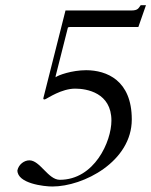

<svg xmlns="http://www.w3.org/2000/svg" viewBox="-20 -693 573 727"><path d="M45.9 -47.9C45.9 2 147 13.2 178.2 13.2C296.4 13.2 479 -81.5 479 -240.7C479 -389.6 383.3 -426.8 306.6 -427.2C252 -427.2 199.7 -408.2 190.4 -400.4C190.4 -401.9 190.4 -403.3 190.9 -405.8L236.8 -587.4C237.3 -590.8 244.1 -590.8 247.6 -590.8H503.9L532.7 -673.3H512.7C504.4 -662.1 502.9 -653.3 476.6 -653.3H228C144.5 -322.8 144 -321.8 144 -320.8C144 -317.9 145.5 -316.4 147.9 -316.4C149.4 -316.4 152.8 -317.9 153.8 -318.4C160.2 -320.8 212.9 -357.4 264.6 -357.4C308.6 -357.4 401.9 -341.8 401.9 -236.3C401.9 -157.2 337.4 -12.2 206.5 -12.2C162.1 -12.2 131.8 -85.9 91.3 -85.9C71.8 -85.9 50.8 -70.8 45.9 -47.9Z"/></svg>

Font: Cardo
Style: Italic
Weight: 400
Designer: David J. Perry
Foundry: David J. Perry
Version: Version 0.99